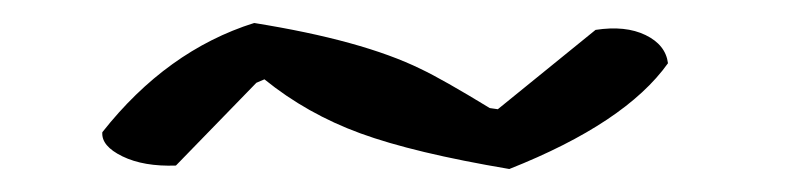

<svg xmlns="http://www.w3.org/2000/svg" viewBox="-20 -428 688 167"><path d="M201 -408Q295 -393 346 -368Q365 -359 406 -334L413 -333L498 -402Q524 -406 541.5 -397.5Q559 -389 561 -373Q524 -321 423 -281Q340 -295 293.5 -312Q247 -329 210 -359L203 -356L133 -284Q105 -283 86.5 -292Q68 -301 69 -313Q125 -384 201 -408Z"/></svg>

Font: Tillana
Style: Regular
Weight: 400
Designer: Lipi Raval (Devanagari, Latin), Jonny Pinhorn (Latin)
Foundry: Indian Type Foundry
Version: Version 2.003;PS 1.0;hotconv 1.0.79;makeotf.lib2.5.61930; tt